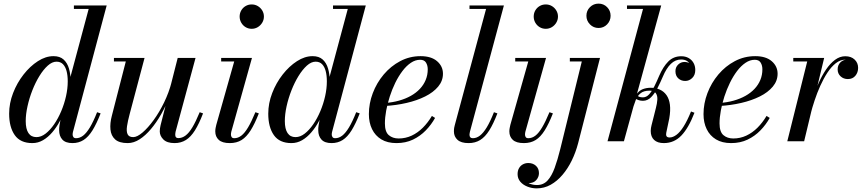

<svg xmlns="http://www.w3.org/2000/svg" viewBox="-20 -780 4774 1060"><path d="M380 10Q342 10 324.2 -9.5Q306.5 -29 306.5 -61Q306.5 -65.5 306.8 -73Q307 -80.5 308.5 -88.5L323 -168L355.5 -250.5L357 -311L469.5 -730.5H388V-750H569L383 -52.5Q381 -45 381 -36.5Q381 -29.5 385.2 -23.2Q389.5 -17 400 -17Q420.5 -17 439 -31.2Q457.5 -45.5 476.5 -77Q495.5 -108.5 516 -160.5L535.5 -154Q513 -96.5 490.5 -60.2Q468 -24 441.2 -7Q414.5 10 380 10ZM158.5 10Q92.5 10 61.5 -34Q30.5 -78 30.5 -152.5Q30.5 -210 52.2 -266.2Q74 -322.5 110 -368.5Q146 -414.5 189 -442.2Q232 -470 275.5 -470Q310.5 -470 331 -451.5Q351.5 -433 360.8 -401.5Q370 -370 370 -331Q370 -299 363 -261.5Q356 -224 342.8 -185.8Q329.5 -147.5 311 -112.5Q292.5 -77.5 268.8 -49.8Q245 -22 217.5 -6Q190 10 158.5 10ZM181 -23Q207 -23 232 -42.5Q257 -62 279 -94Q301 -126 318 -166.2Q335 -206.5 344.5 -249Q354 -291.5 354 -330.5Q354 -363.5 347.5 -387.8Q341 -412 327.5 -425.8Q314 -439.5 292 -439.5Q268 -439.5 243.8 -417.8Q219.5 -396 197.5 -360.2Q175.5 -324.5 158.5 -281Q141.5 -237.5 131.8 -193.2Q122 -149 122 -111.5Q122 -68 137 -45.5Q152 -23 181 -23Z M685 10Q638 10 615.5 -10.5Q593 -31 589.8 -65.2Q586.5 -99.5 597.5 -141L674.5 -440.5H609V-460H778L696 -151Q685.5 -112 681.2 -83.2Q677 -54.5 684.5 -38.8Q692 -23 715.5 -23Q737 -23 767 -48.5Q797 -74 828.2 -117Q859.5 -160 886 -214.5Q912.5 -269 927.5 -327H942.5Q932 -285 913 -238.5Q894 -192 868.8 -147.8Q843.5 -103.5 813.5 -67.8Q783.5 -32 751 -11Q718.5 10 685 10ZM943.5 10Q902 10 882 -10Q862 -30 862 -55Q862 -61.5 863.2 -71Q864.5 -80.5 866.5 -88.5L961 -460H1059.5L949.5 -53.5Q948.5 -49 948 -44.2Q947.5 -39.5 947.5 -35.5Q947.5 -17.5 964.5 -17.5Q985.5 -17.5 1004.5 -31.8Q1023.5 -46 1042.2 -77.2Q1061 -108.5 1082.5 -160.5L1101 -154Q1079 -96.5 1056.2 -60.2Q1033.5 -24 1006.2 -7Q979 10 943.5 10Z M1248.5 10Q1207 10 1187.8 -7.8Q1168.5 -25.5 1168.5 -54.5Q1168.5 -64 1170.2 -73Q1172 -82 1174 -90.5L1273 -440.5H1201V-460H1371L1257 -53Q1256 -49 1255.5 -44.8Q1255 -40.5 1255 -37Q1255 -29 1259 -23Q1263 -17 1273.5 -17Q1294 -17 1312.5 -31.2Q1331 -45.5 1349.8 -77Q1368.5 -108.5 1390 -160.5L1409 -154Q1386.5 -96.5 1363.8 -60.2Q1341 -24 1313.8 -7Q1286.5 10 1248.5 10ZM1369.5 -621Q1351 -621 1335.8 -630.2Q1320.5 -639.5 1311.8 -655Q1303 -670.5 1303 -688.5Q1303 -707 1311.8 -722.2Q1320.5 -737.5 1335.8 -746.5Q1351 -755.5 1369.5 -755.5Q1388 -755.5 1403.2 -746.5Q1418.5 -737.5 1427.8 -722.2Q1437 -707 1437 -688.5Q1437 -670.5 1427.8 -655Q1418.5 -639.5 1403.2 -630.2Q1388 -621 1369.5 -621Z M1810.5 10Q1772.5 10 1754.8 -9.5Q1737 -29 1737 -61Q1737 -65.5 1737.2 -73Q1737.5 -80.5 1739 -88.5L1753.5 -168L1786 -250.5L1787.5 -311L1900 -730.5H1818.5V-750H1999.5L1813.5 -52.5Q1811.5 -45 1811.5 -36.5Q1811.5 -29.5 1815.8 -23.2Q1820 -17 1830.5 -17Q1851 -17 1869.5 -31.2Q1888 -45.5 1907 -77Q1926 -108.5 1946.5 -160.5L1966 -154Q1943.5 -96.5 1921 -60.2Q1898.5 -24 1871.8 -7Q1845 10 1810.5 10ZM1589 10Q1523 10 1492 -34Q1461 -78 1461 -152.5Q1461 -210 1482.8 -266.2Q1504.5 -322.5 1540.5 -368.5Q1576.5 -414.5 1619.5 -442.2Q1662.5 -470 1706 -470Q1741 -470 1761.5 -451.5Q1782 -433 1791.2 -401.5Q1800.5 -370 1800.5 -331Q1800.5 -299 1793.5 -261.5Q1786.5 -224 1773.2 -185.8Q1760 -147.5 1741.5 -112.5Q1723 -77.5 1699.2 -49.8Q1675.5 -22 1648 -6Q1620.5 10 1589 10ZM1611.5 -23Q1637.5 -23 1662.5 -42.5Q1687.5 -62 1709.5 -94Q1731.5 -126 1748.5 -166.2Q1765.5 -206.5 1775 -249Q1784.5 -291.5 1784.5 -330.5Q1784.5 -363.5 1778 -387.8Q1771.5 -412 1758 -425.8Q1744.5 -439.5 1722.5 -439.5Q1698.5 -439.5 1674.2 -417.8Q1650 -396 1628 -360.2Q1606 -324.5 1589 -281Q1572 -237.5 1562.2 -193.2Q1552.5 -149 1552.5 -111.5Q1552.5 -68 1567.5 -45.5Q1582.5 -23 1611.5 -23Z M2169 10Q2119 10 2085.2 -10.5Q2051.5 -31 2034 -67Q2016.5 -103 2016.5 -150Q2016.5 -208.5 2038 -265.5Q2059.5 -322.5 2098.5 -368.8Q2137.5 -415 2189.5 -442.5Q2241.5 -470 2302 -470Q2361 -470 2393.2 -442Q2425.5 -414 2425.5 -373Q2425.5 -333.5 2399 -301.8Q2372.5 -270 2327.2 -247.5Q2282 -225 2225 -211.8Q2168 -198.5 2106.5 -195V-211.5Q2147.5 -214.5 2183.2 -224.5Q2219 -234.5 2248 -250.8Q2277 -267 2298 -289.2Q2319 -311.5 2330.2 -338.8Q2341.5 -366 2341.5 -397.5Q2341.5 -418.5 2332 -434.2Q2322.5 -450 2299.5 -450Q2273 -450 2248.2 -433.2Q2223.5 -416.5 2201.8 -387.8Q2180 -359 2162.2 -322.8Q2144.5 -286.5 2131.8 -247Q2119 -207.5 2112 -169.2Q2105 -131 2105 -98.5Q2105 -52 2126.5 -33.8Q2148 -15.5 2181 -15.5Q2219 -15.5 2252.8 -31.2Q2286.5 -47 2314.5 -75Q2342.5 -103 2364.5 -140L2382 -129Q2361.5 -92 2330.8 -60.2Q2300 -28.5 2259.8 -9.2Q2219.5 10 2169 10Z M2567 10Q2525.5 10 2505.8 -8Q2486 -26 2486 -54.5Q2486 -66 2487.5 -74.8Q2489 -83.5 2491 -90L2663.5 -730.5H2572V-750H2762L2574.5 -53Q2573.5 -48.5 2572.8 -44Q2572 -39.5 2572 -36Q2572 -17 2590.5 -17Q2611 -17 2629.8 -31.5Q2648.5 -46 2667.5 -77.2Q2686.5 -108.5 2707 -160.5L2726 -154Q2704 -96.5 2681.2 -60.2Q2658.5 -24 2631 -7Q2603.5 10 2567 10Z M2872 10Q2830.5 10 2811.2 -7.8Q2792 -25.5 2792 -54.5Q2792 -64 2793.8 -73Q2795.5 -82 2797.5 -90.5L2896.5 -440.5H2824.5V-460H2994.5L2880.5 -53Q2879.5 -49 2879 -44.8Q2878.5 -40.5 2878.5 -37Q2878.5 -29 2882.5 -23Q2886.5 -17 2897 -17Q2917.5 -17 2936 -31.2Q2954.5 -45.5 2973.2 -77Q2992 -108.5 3013.5 -160.5L3032.5 -154Q3010 -96.5 2987.2 -60.2Q2964.5 -24 2937.2 -7Q2910 10 2872 10ZM2993 -621Q2974.5 -621 2959.2 -630.2Q2944 -639.5 2935.2 -655Q2926.5 -670.5 2926.5 -688.5Q2926.5 -707 2935.2 -722.2Q2944 -737.5 2959.2 -746.5Q2974.5 -755.5 2993 -755.5Q3011.5 -755.5 3026.8 -746.5Q3042 -737.5 3051.2 -722.2Q3060.5 -707 3060.5 -688.5Q3060.5 -670.5 3051.2 -655Q3042 -639.5 3026.8 -630.2Q3011.5 -621 2993 -621Z M2943 260Q2916 260 2891.5 250.2Q2867 240.5 2852.2 222.8Q2837.5 205 2837.5 181.5Q2837.5 161.5 2845.8 147.8Q2854 134 2867.5 127Q2881 120 2896.5 120Q2922 120 2938.8 135.2Q2955.5 150.5 2955.5 176Q2955.5 197 2940.8 214Q2926 231 2898.5 231Q2874 231 2856.2 216.8Q2838.5 202.5 2838.5 181.5H2857.5Q2857.5 197 2869.8 210.5Q2882 224 2901.8 232.8Q2921.5 241.5 2945 241.5Q2980 241.5 3003 216.5Q3026 191.5 3042.2 146.8Q3058.5 102 3073 43.5L3192 -440.5H3126V-460H3292.5L3171.5 11.5Q3158.5 61 3136.8 105.8Q3115 150.5 3085.5 185.2Q3056 220 3020.2 240Q2984.5 260 2943 260ZM3284.5 -625.5Q3256.5 -625.5 3237 -645.5Q3217.5 -665.5 3217.5 -693Q3217.5 -721 3237 -740.5Q3256.5 -760 3284.5 -760Q3312.5 -760 3331.8 -740.5Q3351 -721 3351 -693Q3351 -665.5 3331.8 -645.5Q3312.5 -625.5 3284.5 -625.5Z M3334 0 3530 -730.5H3441.5V-750H3630.5L3424.5 0ZM3645 10Q3610 10 3591.2 -7.5Q3572.5 -25 3572.5 -57.5Q3572.5 -64.5 3573.8 -73Q3575 -81.5 3577 -88.5L3590.5 -141.5Q3595 -160.5 3601.2 -184.2Q3607.5 -208 3609 -229.5Q3610.5 -251 3601 -265.2Q3591.5 -279.5 3566 -279.5Q3533 -279.5 3515.8 -264.5Q3498.5 -249.5 3490.2 -228.8Q3482 -208 3476.5 -190H3465Q3476 -235 3492.5 -257.8Q3509 -280.5 3529.2 -288Q3549.5 -295.5 3572.5 -295.5Q3600.5 -295.5 3623 -285.2Q3645.5 -275 3660 -254.2Q3674.5 -233.5 3678.5 -201.8Q3682.5 -170 3675 -126.5L3658.5 -48Q3658 -45 3657.8 -41.8Q3657.5 -38.5 3657.5 -37Q3657.5 -21 3676.5 -21Q3695 -21 3714.8 -35.8Q3734.5 -50.5 3754.5 -82.2Q3774.5 -114 3795 -164.5L3814 -157.5Q3781.5 -73 3741.5 -31.5Q3701.5 10 3645 10ZM3529.5 -223.5Q3517 -223.5 3505.8 -227.2Q3494.5 -231 3487.5 -236.5L3495 -255.5Q3500.5 -249 3508.8 -245.8Q3517 -242.5 3529.5 -242.5Q3548.5 -242.5 3563.8 -259.2Q3579 -276 3592.5 -303Q3606 -330 3619 -361Q3641 -412 3669.8 -440.8Q3698.5 -469.5 3741.5 -469.5Q3764 -469.5 3781.5 -459.8Q3799 -450 3808.8 -432.8Q3818.5 -415.5 3818.5 -393.5Q3818.5 -365.5 3801.5 -349.2Q3784.5 -333 3763 -333Q3740.5 -333 3724.8 -347.2Q3709 -361.5 3709 -387Q3709 -409 3724 -423.5Q3739 -438 3759.5 -438Q3770.5 -438 3784 -433Q3797.5 -428 3807.5 -418Q3817.5 -408 3817.5 -393.5H3798Q3798 -409.5 3791.5 -422.5Q3785 -435.5 3772.2 -443.5Q3759.5 -451.5 3740.5 -451.5Q3708.5 -451.5 3683.8 -427.5Q3659 -403.5 3639.5 -357Q3625.5 -324 3609.8 -293.5Q3594 -263 3574.5 -243.2Q3555 -223.5 3529.5 -223.5Z M4016.5 10Q3966.5 10 3932.8 -10.5Q3899 -31 3881.5 -67Q3864 -103 3864 -150Q3864 -208.5 3885.5 -265.5Q3907 -322.5 3946 -368.8Q3985 -415 4037 -442.5Q4089 -470 4149.5 -470Q4208.5 -470 4240.8 -442Q4273 -414 4273 -373Q4273 -333.5 4246.5 -301.8Q4220 -270 4174.8 -247.5Q4129.5 -225 4072.5 -211.8Q4015.5 -198.5 3954 -195V-211.5Q3995 -214.5 4030.8 -224.5Q4066.5 -234.5 4095.5 -250.8Q4124.5 -267 4145.5 -289.2Q4166.5 -311.5 4177.8 -338.8Q4189 -366 4189 -397.5Q4189 -418.5 4179.5 -434.2Q4170 -450 4147 -450Q4120.5 -450 4095.8 -433.2Q4071 -416.5 4049.2 -387.8Q4027.5 -359 4009.8 -322.8Q3992 -286.5 3979.2 -247Q3966.5 -207.5 3959.5 -169.2Q3952.5 -131 3952.5 -98.5Q3952.5 -52 3974 -33.8Q3995.5 -15.5 4028.5 -15.5Q4066.5 -15.5 4100.2 -31.2Q4134 -47 4162 -75Q4190 -103 4212 -140L4229.5 -129Q4209 -92 4178.2 -60.2Q4147.5 -28.5 4107.2 -9.2Q4067 10 4016.5 10Z M4326.5 0 4436.5 -440.5H4359.5V-460H4530L4419.5 0ZM4443.5 -150Q4452.5 -190.5 4466.5 -234.8Q4480.5 -279 4499 -320.5Q4517.5 -362 4540.2 -395.8Q4563 -429.5 4589.8 -449.5Q4616.5 -469.5 4646.5 -469.5Q4679 -469.5 4698.2 -451.2Q4717.5 -433 4717.5 -405.5Q4717.5 -379.5 4702.2 -361.5Q4687 -343.5 4661 -343.5Q4637 -343.5 4620.8 -358.5Q4604.5 -373.5 4604.5 -397Q4604.5 -420.5 4620 -436Q4635.5 -451.5 4662 -451.5Q4685.5 -451.5 4701 -439.2Q4716.5 -427 4716.5 -405.5H4697Q4697 -425 4684 -437.8Q4671 -450.5 4647 -450.5Q4619 -450.5 4594.2 -431Q4569.5 -411.5 4548 -378.8Q4526.5 -346 4508.8 -306.5Q4491 -267 4477.5 -226.2Q4464 -185.5 4455 -150Z"/></svg>

Font: Bodoni Moda 11pt Medium
Style: Italic
Weight: 500
Italic angle: -13°
Designer: Owen Earl
Foundry: indestructible type
Version: Version 2.004